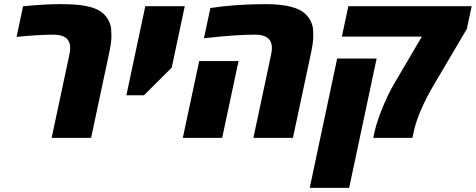

<svg xmlns="http://www.w3.org/2000/svg" viewBox="-20 -662 2285 922"><path d="M228 0 313.5 -401.4Q316.9 -416.5 316.9 -431.2Q316.9 -464.8 295.4 -481Q288.1 -486.3 276.4 -490.2Q259.3 -495.6 237.8 -495.6Q202.1 -495.6 157.5 -492.9Q112.8 -490.2 59.6 -484.9L90.8 -631.8Q192.9 -642.1 264.6 -642.1Q336.9 -642.1 374.8 -636.2Q412.6 -630.4 438 -620.1Q463.9 -609.9 480 -593Q496.1 -576.2 504.4 -557.6Q512.7 -538.6 513.9 -520.8Q515.1 -502.9 515.1 -489.7Q515.1 -456.1 502.9 -401.4L417.5 0Z M586.9 -204.6 677.7 -632.3H867.2L804.7 -337.4L671.4 -204.6Z M1196.8 0 1282.2 -401.4Q1285.6 -416.5 1285.6 -431.2Q1285.6 -467.8 1260.7 -482.9Q1241.2 -495.6 1206.5 -495.6Q1159.2 -495.6 1102.8 -491.7Q1046.4 -487.8 959.5 -478.5L990.2 -623.5Q1111.8 -642.1 1255.4 -642.1Q1400.4 -642.1 1448.7 -592.8Q1465.3 -576.2 1473.6 -557.4Q1481.9 -538.6 1483.4 -521Q1483.9 -511.7 1484.1 -504.2Q1484.4 -496.6 1484.4 -489.7Q1484.4 -456.1 1472.2 -401.4L1386.7 0ZM857.9 0 936.5 -368.7H1125.5L1046.9 0Z M1772.5 0Q1773.9 -7.3 1775.6 -14.9Q1777.3 -22.5 1778.8 -29.8Q1783.7 -53.2 1796.1 -89.6Q1808.6 -126 1825.7 -165.8Q1842.8 -205.6 1860.8 -238.8Q1863.3 -243.2 1865.7 -247.3Q1868.2 -251.5 1870.1 -255.4L2005.9 -486.3H1621.6L1652.8 -632.3H2245.1L2221.7 -522.9L2061.5 -251.5Q2024.9 -188.5 2001.5 -134.3Q1977.5 -79.1 1966.8 -29.8L1960.4 0ZM1467.3 240.2 1599.1 -380.9H1788.6L1656.7 240.2Z"/></svg>

Font: Open Sans ExtraBold
Style: Italic
Weight: 800
Italic angle: -12°
Designer: Monotype Design Team
Foundry: Monotype Imaging Inc.
Version: Version 3.000; ttfautohint (v1.8.4)